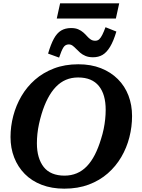

<svg xmlns="http://www.w3.org/2000/svg" viewBox="-20 -1113 848 1150"><path d="M365 17Q290 17 230 -6Q170 -29 128.5 -71Q87 -113 65 -169.5Q43 -226 43 -292Q43 -356 59.5 -419Q76 -482 108.5 -537.5Q141 -593 189.5 -635.5Q238 -678 303 -703Q368 -728 449 -728Q525 -728 584.5 -704.5Q644 -681 686 -639Q728 -597 749.5 -540.5Q771 -484 771 -418Q771 -354 755 -291Q739 -228 706.5 -172.5Q674 -117 625.5 -74.5Q577 -32 512 -7.5Q447 17 365 17ZM448 -649Q408 -649 375 -635Q342 -621 315 -593Q288 -565 266.5 -524Q245 -483 229 -430Q220 -400 213.5 -370Q207 -340 204 -311Q201 -282 201 -255Q201 -209 211.5 -173.5Q222 -138 242 -112.5Q262 -87 293.5 -74Q325 -61 366 -61Q406 -61 439.5 -75Q473 -89 500 -117Q527 -145 548 -186Q569 -227 585 -280Q595 -311 601 -340.5Q607 -370 610 -399Q613 -428 613 -455Q613 -501 603 -536.5Q593 -572 572.5 -597.5Q552 -623 521 -636Q490 -649 448 -649ZM537 -770Q511 -770 492 -778Q473 -786 460 -797.5Q447 -809 436.5 -820Q426 -831 415.5 -839Q405 -847 392 -847Q371 -847 359.5 -828.5Q348 -810 334 -768L268 -792Q284 -847 302.5 -881Q321 -915 346 -930Q371 -945 406 -945Q431 -945 448.5 -937.5Q466 -930 479 -918.5Q492 -907 502 -895.5Q512 -884 523.5 -876.5Q535 -869 550 -869Q565 -869 574.5 -878Q584 -887 593 -905Q602 -923 612 -950L677 -924Q660 -867 639.5 -833Q619 -799 594.5 -784.5Q570 -770 537 -770ZM340 -1093H694L674 -1002H320Z"/></svg>

Font: Roboto Serif 20pt SemiBold
Style: Italic
Weight: 600
Italic angle: -10°
Version: Version 1.007